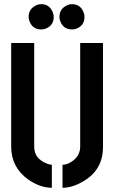

<svg xmlns="http://www.w3.org/2000/svg" viewBox="-20 -888 544 913"><path d="M116.2 -807.6Q116.2 -844.7 149.4 -861.3Q162.1 -868.2 175.8 -868.2Q213.9 -868.2 229.5 -833Q235.4 -820.3 235.4 -807.6Q235.4 -769.5 202.1 -753.9Q189.5 -748 175.8 -748Q137.7 -748 122.1 -782.2Q116.2 -794.9 116.2 -807.6ZM262.7 -807.6Q262.7 -844.7 295.9 -861.3Q308.6 -868.2 322.3 -868.2Q360.4 -868.2 376 -833Q381.8 -820.3 381.8 -807.6Q381.8 -769.5 348.6 -753.9Q335.9 -748 322.3 -748Q284.2 -748 268.6 -782.2Q262.7 -794.9 262.7 -807.6ZM33.2 -188.5V-683.6H142.6V-188.5Q143.6 -133.8 202.1 -110.4Q216.8 -104.5 226.6 -104.5V4.9Q170.9 4.9 114.3 -34.2Q34.2 -91.8 33.2 -188.5ZM277.3 4.9V-104.5Q302.7 -104.5 330.1 -126Q360.4 -151.4 361.3 -188.5V-683.6H469.7V-188.5Q469.7 -78.1 372.1 -23.4Q322.3 4.9 277.3 4.9Z"/></svg>

Font: Post No Bills Colombo
Style: Bold
Weight: 700
Designer: Kosala Senevirathne, Siva Puranthara, Lasantha Premarathna, Tharique Azeez
Foundry: Mooniak
Version: Version 1.220 ; ttfautohint (v1.6)